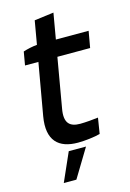

<svg xmlns="http://www.w3.org/2000/svg" viewBox="-126 -715 647 957"><g transform="rotate(-15 198.0 -236.0)"><path d="M201 5C237 5 288 -1 316 -9L329 -90C308 -87 261 -83 236 -83C183 -83 154 -106 168 -181L212 -435H381L396 -520H227L250 -653L150 -640L129 -519C106 -517 78 -511 57 -504L45 -435H114L67 -167C46 -45 102 5 201 5ZM80 181H145L234 34H145Z"/></g></svg>

Font: Fixel Display 20240404 Medium
Style: Italic
Weight: 500
Italic angle: -10°
Designer: AlfaBravo + MacPaw
Foundry: Kyrylo Tkachov, Marchela Mozhyna, Serhii Makarenko, Maria Weinstein, Zakhar Kryvoshyya
Version: Version 1.211;Glyphs 3.2 (3225)